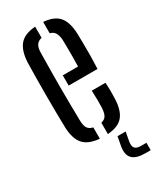

<svg xmlns="http://www.w3.org/2000/svg" viewBox="-198 -671 755 909"><g transform="rotate(-30 179.0 -216.0)"><path d="M45.5 -121.5Q44.5 -159 44 -204.8Q43.5 -250.5 43.5 -298.8Q43.5 -347 44 -393Q44.5 -439 45.5 -477.5Q49 -541 75.8 -571.5Q102.5 -602 161 -606V-545Q141 -540.5 132 -526.8Q123 -513 122.5 -487.5Q121.5 -436.5 121 -390.8Q120.5 -345 120.5 -301.2Q120.5 -257.5 121 -211.8Q121.5 -166 122.5 -114.5Q123 -86.5 132 -73Q141 -59.5 161 -55.5V6.5Q101.5 1.5 74.8 -28.5Q48 -58.5 45.5 -121.5ZM205 6.5V-55.5Q224 -59.5 232.5 -73.2Q241 -87 242.5 -114.5Q243.5 -132.5 243.2 -156.2Q243 -180 241.5 -209.5H316.5Q318 -189 318.2 -165Q318.5 -141 317.5 -121.5Q315 -58.5 289.2 -28Q263.5 2.5 205 6.5ZM159 -285V-341H242.5Q243.5 -374 243.5 -403Q243.5 -432 243.2 -453.8Q243 -475.5 242.5 -487.5Q240.5 -512.5 232 -526.2Q223.5 -540 205 -544.5V-606.5Q262.5 -602 288.5 -572.2Q314.5 -542.5 317.5 -480Q318 -465 318.5 -435.5Q319 -406 318.8 -367Q318.5 -328 316.5 -285ZM342.5 174H313Q264 174 243.5 153.2Q223 132.5 230 89L239.5 38H284L274.5 89Q271 112 280 122.8Q289 133.5 313 133.5H342.5Z"/></g></svg>

Font: Big Shoulders Stencil Display Thin Medium
Style: Regular
Weight: 500
Version: Version 2.001